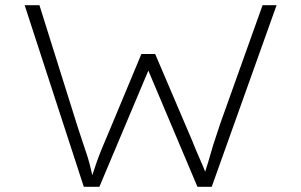

<svg xmlns="http://www.w3.org/2000/svg" viewBox="-20 -720 1161 740"><path d="M303 0 75 -700H132L278 -235Q289 -201 297 -177Q305 -153 312 -132.5Q319 -112 325 -89.5Q331 -67 338 -34H332Q344 -71 354 -99Q364 -127 377.5 -159Q391 -191 412 -241L525 -512H578L721 -177Q736 -139 749 -110Q762 -81 769.5 -61.5Q777 -42 775 -34H764Q769 -54 776 -75Q783 -96 789 -118Q795 -140 802 -162Q809 -184 816 -204.5Q823 -225 829 -244L992 -700H1046L796 0H741L539 -478L564 -477L363 0Z"/></svg>

Font: Lexend Peta ExtraLight
Style: Regular
Weight: 250
Version: Version 1.007